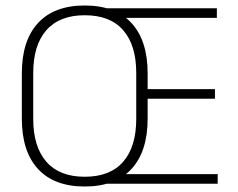

<svg xmlns="http://www.w3.org/2000/svg" viewBox="-20 -669 868 699"><path d="M288.5 10Q177 10 118.2 -54Q59.5 -118 59.5 -237V-402Q59.5 -521 118.2 -585Q177 -649 288.5 -649Q400 -649 458.8 -585Q517.5 -521 517.5 -402V-237Q517.5 -118 458.8 -54Q400 10 288.5 10ZM288.5 -25.5Q381 -25.5 428.5 -80.2Q476 -135 476 -236V-403.5Q476 -504.5 428.5 -559Q381 -613.5 288.5 -613.5Q196.5 -613.5 148.8 -559Q101 -504.5 101 -403.5V-236Q101 -135 148.8 -80.2Q196.5 -25.5 288.5 -25.5ZM362 0V-35H772.5V0ZM486.5 -309.5V-344.5H762.5V-309.5ZM361 -604V-639H769.5V-604Z"/></svg>

Font: Anek Gujarati Medium ExtraLight
Style: Regular
Weight: 250
Version: Version 1.003